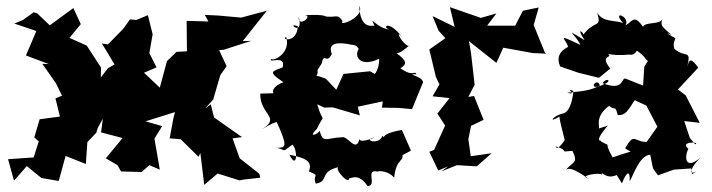

<svg xmlns="http://www.w3.org/2000/svg" viewBox="-20 -591 2388 644"><path d="M562 -196 549 -127 586 -124 646 -65 652 -78 665 29 710 -9 783 14 800 11 853 5 850 -8 784 -60 760 -127 792 -131 698 -197 687 -241 668 -227 695 -257 719 -339 740 -369 715 -423 730 -424 823 -454 794 -453 875 -555 789 -532 711 -539 667 -541 679 -519 606 -521 607 -419 572 -417 540 -386 516 -297 463 -347 505 -365 481 -413 492 -476 476 -540 437 -524 416 -526 394 -495 342 -442 322 -445 364 -375 342 -362 318 -331 319 -364 271 -438 213 -464 251 -510 226 -564 147 -506 105 -546 93 -550 57 -524 28 -512 102 -487 67 -405 144 -376 122 -377 168 -311 188 -270 166 -261 181 -200 113 -191 95 -130 110 -117 93 -63 7 -57 27 15 70 -34C86 -21 102 -7 119 6L177 16L200 -68L268 -41L273 -114L303 -146L308 -162L325 -193L319 -147L391 -128L335 -60L374 -37L386 -16L455 -14L481 -37L516 -22L498 -126L524 -168L468 -184L567 -215Z M1357 -85 1358 -87 1328 -155C1243 -141 1277 -119 1263 -136C1251 -101 1193 -123 1237 -130C1225 -125 1178 -107 1187 -131C1177 -77 1152 -127 1132 -131C1072 -129 1065 -108 1052 -152C1042 -137 1013 -130 1043 -159C1071 -219 1065 -168 1044 -241L1068 -230L1096 -231L1187 -204L1180 -233L1264 -251L1261 -230L1318 -229L1362 -225L1399 -315C1397 -337 1337 -342 1377 -342C1369 -357 1369 -330 1323 -362C1347 -377 1344 -387 1310 -413C1328 -411 1359 -448 1352 -436C1326 -444 1302 -500 1331 -464C1282 -529 1259 -498 1287 -492C1244 -495 1216 -545 1236 -505C1224 -504 1188 -496 1185 -571C1206 -535 1113 -499 1129 -520C1114 -545 1105 -533 1083 -535C1062 -534 1084 -544 999 -540C1036 -542 978 -494 982 -535C1000 -464 936 -519 979 -503C976 -444 919 -459 940 -467C956 -413 898 -385 890 -393C878 -377 940 -409 928 -365C892 -351 877 -351 931 -315C884 -300 887 -263 921 -279L853 -277C851 -206 925 -198 858 -157C896 -180 896 -177 908 -182C948 -94 937 -97 909 -95C943 -88 921 -77 961 -106C980 -87 976 -19 951 -72C1002 -62 1030 -51 1016 -16C1057 1 1027 -7 1039 25C1087 16 1047 -14 1117 -31C1095 -29 1161 45 1151 -4C1145 27 1173 -26 1213 33C1248 32 1200 -30 1251 -14C1234 -17 1278 -24 1302 5C1310 -68 1340 -44 1327 -81C1308 -39 1321 -35 1327 -69ZM1230 -326 1266 -327 1221 -352 1132 -343 1108 -290 1073 -327C998 -356 1051 -314 1045 -356L1059 -378C1067 -418 1075 -373 1093 -410C1078 -448 1113 -451 1159 -441C1193 -441 1180 -399 1195 -436C1162 -421 1174 -357 1252 -394C1252 -326 1201 -328 1213 -295Z M1808 -414 1770 -507 1787 -566 1734 -555 1706 -501 1718 -505H1614L1645 -546L1593 -531L1489 -567L1505 -501L1431 -537L1451 -488L1474 -463L1420 -425L1442 -333L1454 -308L1431 -268L1488 -262L1447 -210L1473 -170L1436 -88L1420 -82L1450 -19L1483 -33L1460 -16L1513 -37L1579 -33L1629 -77L1559 -67L1551 -124L1560 -169L1602 -189L1570 -269L1551 -266L1572 -307L1560 -412L1553 -453L1645 -380L1668 -431L1767 -413L1812 -411Z M2294 -128 2275 -185 2327 -179 2280 -271 2254 -291 2322 -364C2301 -393 2292 -398 2285 -366C2299 -429 2281 -394 2242 -427C2235 -448 2246 -458 2245 -463C2231 -470 2200 -490 2233 -473C2203 -502 2193 -502 2202 -528C2196 -507 2143 -519 2137 -501C2105 -546 2101 -517 2078 -506C2096 -534 2029 -561 2070 -513C2046 -525 2002 -514 1983 -549C1999 -494 1976 -527 1936 -474C1942 -478 1908 -507 1941 -456C1867 -500 1907 -481 1927 -440C1839 -483 1880 -458 1885 -435C1892 -433 1836 -420 1859 -368L1920 -347L1989 -330L2027 -361C1986 -412 2045 -393 2015 -414C2005 -418 2018 -401 2092 -408C2119 -400 2134 -463 2105 -429C2162 -391 2128 -398 2177 -372C2169 -410 2161 -401 2141 -367L2137 -304L2079 -327C2062 -333 2076 -283 2001 -312C2013 -330 2030 -322 2015 -313C1941 -273 1982 -339 1992 -304C1962 -288 1937 -285 1882 -280C1920 -269 1872 -299 1903 -286C1902 -269 1895 -215 1867 -210C1836 -203 1814 -174 1860 -202C1848 -218 1868 -148 1874 -122C1879 -128 1849 -80 1844 -100C1896 -84 1848 -80 1900 -85C1922 -41 1899 -50 1877 -19C1892 -43 1961 17 1955 8C1915 -1 1996 -15 1999 -4C1994 -26 2011 20 2058 -9C2030 -30 2040 -18 2066 24C2084 -22 2094 -16 2092 17C2103 1 2124 -70 2161 -72C2174 -12 2164 -36 2187 -3L2240 -22L2298 -26L2301 -7L2317 -17C2281 2 2303 -37 2330 -63C2281 -20 2273 -60 2289 -92C2256 -117 2331 -116 2312 -107ZM1986 -159C1999 -157 1967 -195 2023 -236C2046 -217 2042 -242 2052 -205C2078 -204 2084 -217 2109 -255L2148 -237L2185 -166L2149 -115C2108 -114 2108 -149 2077 -94C2098 -75 2115 -92 2035 -63C1998 -127 2039 -92 1995 -117C2005 -123 1963 -105 2019 -170Z"/></svg>

Font: Asimov Aggro
Style: Medium
Weight: 500
Designer: Google
Version: Version 2.000980; 2014